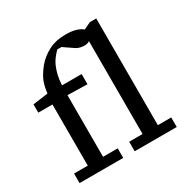

<svg xmlns="http://www.w3.org/2000/svg" viewBox="-165 -891 1030 1044"><g transform="rotate(-30 350.0 -369.0)"><path d="M42 0V-60H128V-444H39V-496L134 -509Q141 -564 156 -593.5Q171 -623 196 -654Q226 -690 271.5 -714Q317 -738 380 -738Q416 -738 442 -730.5Q468 -723 484 -709L528 -730H568V-60H652V0H388V-60H472V-643Q460 -634 440 -634Q410 -634 389 -647.5Q368 -661 344 -678L327 -690H300Q279 -668 268.5 -653Q258 -638 251 -623Q240 -598 233.5 -571.5Q227 -545 225 -508H348V-444L224 -447V-60H316V0Z"/></g></svg>

Font: Source Serif 4 Caption
Style: Regular
Weight: 400
Designer: Frank Grießhammer
Foundry: Adobe Systems Incorporated
Version: Version 4.004;hotconv 1.0.117;makeotfexe 2.5.65602